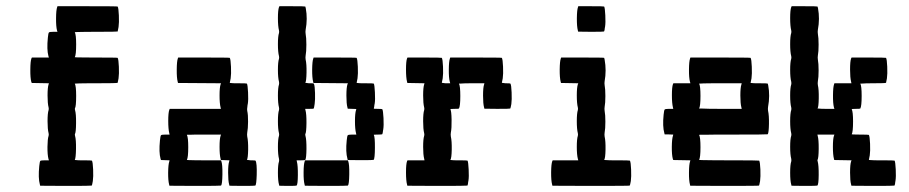

<svg xmlns="http://www.w3.org/2000/svg" viewBox="-20 -570 2949 623"><path d="M165.5 -546.9 166.5 -549.8H263.7Q360.8 -549.8 361.8 -548.8Q364.7 -543.9 365.7 -520Q366.7 -496.1 364.7 -482.4Q362.3 -468.8 361.8 -467.8Q360.8 -466.8 291.5 -466.8Q273.9 -466.8 257.1 -466.6Q240.2 -466.3 231.2 -466.1Q222.2 -465.8 222.7 -465.3Q227.1 -457.5 227.1 -425.8Q227.1 -392.1 222.7 -384.3L231.4 -383.8Q240.7 -383.8 256.8 -383.5Q272.9 -383.3 291.5 -383.3Q360.8 -383.3 361.8 -382.3Q364.7 -377.4 365.7 -353.5Q366.7 -329.6 364.7 -315.9Q362.3 -302.2 361.8 -301.3Q360.4 -299.8 291.5 -299.8Q280.3 -299.8 269.8 -299.8Q259.3 -299.8 250.7 -299.6Q242.2 -299.3 235.8 -299.3Q229.5 -299.3 226.1 -298.8H222.7Q227.1 -291 227.1 -258.8Q227.1 -224.1 223.1 -218.3Q222.7 -217.8 222.9 -216.1Q223.1 -214.4 223.6 -212.4Q227.1 -200.7 226.8 -170.7Q226.6 -140.6 223.1 -134.8Q222.7 -134.3 222.9 -132.6Q223.1 -130.9 223.6 -128.9Q227.1 -116.7 226.6 -86.9Q226.1 -57.1 222.7 -51.3L223.6 -50.8Q225.1 -50.8 227.8 -50.5Q230.5 -50.3 233.6 -50Q236.8 -49.8 241.2 -49.8Q245.6 -49.8 250 -49.8Q277.3 -49.8 278.3 -48.8Q281.2 -43.9 282.2 -20Q283.2 3.9 281.2 17.6Q278.8 31.2 277.8 32.2Q276.9 33.2 193.8 33.2L110.4 32.7L109.4 28.8Q103.5 7.8 107.4 -31.2Q108.9 -45.9 110.8 -47.9Q112.8 -49.8 125 -49.8H138.7L137.2 -54.7Q133.8 -67.9 134 -93.5Q134.3 -119.1 137.7 -129.4Q138.7 -133.3 137.7 -137.7Q134.3 -150.9 134.3 -176.8Q134.3 -202.6 137.7 -212.9Q138.7 -216.8 137.7 -221.2Q134.3 -234.4 134.3 -260.3Q134.3 -286.1 137.7 -296.4L138.7 -299.8L110.8 -300.3L83 -300.8L81.5 -304.7Q78.1 -317.4 78.4 -344.5Q78.6 -371.6 82 -380.4L83.5 -383.3H110.8H138.7L137.2 -387.7Q131.3 -409.2 135.3 -447.8Q136.7 -462.4 138.7 -464.6Q140.6 -466.8 152.8 -466.8H166.5L165 -471.2Q161.6 -484.4 161.9 -511Q162.1 -537.6 165.5 -546.9Z M557.1 -380.4 558.1 -383.3H641.6Q724.6 -383.3 725.6 -382.3Q728.5 -377.4 729.5 -353.5Q730.5 -329.6 728.5 -315.9Q726.1 -302.2 725.6 -301.3L727.1 -300.8Q728 -300.8 730.5 -300.5Q732.9 -300.3 736.3 -300Q739.7 -299.8 743.9 -299.8Q748 -299.8 752.4 -299.8Q780.3 -299.8 781.2 -298.8Q783.7 -294.4 784.9 -270.3Q786.1 -246.1 784.2 -233.9Q783.7 -232.4 783.2 -228.8Q782.7 -225.1 782.7 -224.1Q781.2 -214.8 782.2 -210.4Q785.2 -197.3 784.9 -174.8Q784.7 -152.3 782.2 -139.6Q781.2 -133.3 782.2 -127Q785.6 -112.3 785.2 -84.5Q784.7 -56.6 781.2 -51.3L793 -49.8H794.4Q808.1 -49.8 809.1 -48.8Q814 -41 813 -2.9Q812 28.8 808.6 32.2Q807.6 33.2 766.1 33.2L724.6 32.7L723.6 28.8Q720.2 16.6 720.2 -9.8Q720.2 -36.1 723.6 -45.9L724.6 -49.8L710.9 -50.3L696.8 -50.8L695.8 -54.7Q692.4 -67.4 692.4 -93.3Q692.4 -119.1 695.8 -129.4L697.3 -133.3H641.6Q635.3 -133.3 628.9 -133.3Q622.6 -133.3 617.2 -133.3Q611.8 -133.3 606.9 -133.1Q602.1 -132.8 598.4 -132.8Q594.7 -132.8 591.8 -132.8Q588.9 -132.8 587.4 -132.8L586.4 -132.3Q590.8 -124.5 590.8 -92.3Q590.8 -59.1 586.4 -51.3Q585.9 -50.8 593.3 -50.5Q600.6 -50.3 614 -50Q627.4 -49.8 641.6 -49.8H697.3L698.2 -46.9Q702.1 -37.1 701.7 -4.4Q701.2 28.3 697.3 32.2Q696.3 33.2 613.3 33.2L529.8 32.7L528.8 28.8Q525.4 16.1 525.6 -10Q525.9 -36.1 529.3 -45.9L530.3 -49.8L516.1 -50.3L502.4 -50.8L501 -54.7Q495.1 -75.7 499 -114.3Q500.5 -128.9 502.4 -131.1Q504.4 -133.3 516.6 -133.3H530.3L529.3 -137.7Q525.9 -151.4 525.9 -177.7Q525.9 -204.1 529.3 -213.4L530.8 -216.8H613.8H696.8L695.8 -221.2Q692.4 -234.4 692.4 -260.3Q692.4 -286.1 695.8 -296.4L697.3 -299.8L627.4 -300.3L557.6 -300.8L556.6 -304.7Q553.2 -317.4 553.5 -344.5Q553.7 -371.6 557.1 -380.4Z M968.8 -46.9 969.7 -49.8H1039.6H1108.9L1109.9 -46.9Q1113.8 -37.1 1113.3 -4.4Q1112.8 28.3 1108.9 32.2Q1107.9 33.2 1038.6 33.2L969.2 32.7L968.3 28.8Q964.8 16.1 965.1 -11Q965.3 -38.1 968.8 -46.9ZM996.6 -380.4 997.6 -383.3H1066.9Q1136.2 -383.3 1137.2 -382.3Q1140.1 -377.4 1141.1 -353.5Q1142.1 -329.6 1140.1 -315.9Q1137.7 -302.2 1137.2 -301.3L1138.7 -300.8Q1139.6 -300.8 1142.1 -300.5Q1144.5 -300.3 1147.9 -300Q1151.4 -299.8 1155.5 -299.8Q1159.7 -299.8 1164.1 -299.8Q1191.9 -299.8 1192.9 -298.8Q1195.3 -294.4 1196.5 -270.3Q1197.8 -246.1 1195.8 -233.9Q1195.3 -232.9 1194.8 -229.2Q1194.3 -225.6 1194.3 -224.6Q1193.4 -218.3 1192.9 -217.8Q1191.9 -216.8 1206.1 -216.8Q1219.2 -216.8 1220.7 -215.3Q1223.1 -210.9 1224.4 -186.8Q1225.6 -162.6 1223.6 -150.4Q1223.1 -149.4 1222.7 -145.5Q1222.2 -141.6 1222.2 -141.1Q1221.2 -135.3 1220.7 -134.8Q1219.2 -133.3 1206.1 -133.3Q1191.9 -133.3 1192.9 -132.3Q1196.8 -125.5 1196.5 -90.3Q1196.3 -55.2 1192.4 -51.3Q1191.4 -50.3 1149.9 -50.3L1108.4 -50.8L1107.4 -54.7Q1101.1 -77.1 1105 -114.3Q1106.4 -128.9 1108.4 -131.1Q1110.4 -133.3 1122.6 -133.3H1136.2L1135.3 -137.7Q1131.8 -150.9 1131.8 -176.8Q1131.8 -202.6 1135.3 -212.9L1136.2 -216.3L1122.6 -216.8L1108.4 -217.3L1107.4 -221.2Q1104 -233.4 1104 -259.8Q1104 -286.1 1107.4 -296.4L1108.9 -299.8L1052.7 -300.3L997.1 -300.8L996.1 -304.7Q992.7 -317.4 992.9 -344.5Q993.2 -371.6 996.6 -380.4ZM885.3 -546.9 886.7 -549.8H928.2Q969.7 -549.8 970.7 -548.8Q971.2 -548.3 972.2 -543Q978.5 -509.3 971.7 -473.1Q970.7 -466.3 971.7 -460.4Q974.1 -447.8 974.1 -425Q974.1 -402.3 971.7 -389.6Q970.7 -383.3 971.7 -377Q975.1 -362.3 974.6 -334.5Q974.1 -306.6 970.7 -301.3L982.4 -299.8H983.9Q985.4 -299.8 988.3 -299.8Q995.1 -299.8 996.6 -299.6Q998 -299.3 999 -296.9Q1001.5 -290.5 1002.2 -268.3Q1002.9 -246.1 1001 -232.9Q999 -219.2 998 -217.8Q997.1 -216.8 983.9 -216.8H970.2L971.2 -212.4Q974.6 -200.7 974.4 -170.7Q974.1 -140.6 970.7 -134.8Q970.2 -134.3 970.5 -132.6Q970.7 -130.9 971.2 -128.9Q974.6 -116.7 974.4 -86.9Q974.1 -57.1 970.7 -51.3Q969.2 -49.8 956.1 -49.8H942.4L943.4 -45.4Q946.8 -32.7 946.5 -2.2Q946.3 28.3 942.4 32.2Q941.4 33.2 913.6 33.2L886.2 32.7L885.3 28.8Q881.8 16.6 881.8 -9.8Q881.8 -36.1 885.3 -45.9Q886.2 -49.8 885.3 -54.7Q881.8 -67.9 881.8 -93.5Q881.8 -119.1 885.3 -129.4Q886.2 -133.3 885.3 -137.7Q881.8 -150.9 881.8 -176.8Q881.8 -202.6 885.3 -212.9Q886.2 -216.8 885.3 -221.2Q881.8 -234.4 881.8 -260Q881.8 -285.6 885.3 -295.9Q886.2 -299.8 885.3 -304.7Q881.8 -317.9 881.8 -343.5Q881.8 -369.1 885.3 -379.4Q886.2 -383.3 885.3 -387.7Q881.8 -400.9 881.8 -426.8Q881.8 -452.6 885.3 -462.9Q886.2 -466.8 885.3 -471.2Q881.8 -484.9 881.8 -511.2Q881.8 -537.6 885.3 -546.9Z M1300.8 -380.4 1302.2 -383.3H1357.4Q1412.6 -383.3 1413.6 -382.3Q1416.5 -377.4 1417.5 -353.5Q1418.5 -329.6 1416.5 -315.9Q1414.1 -302.2 1413.6 -301.3L1425.3 -299.8H1426.8H1440.9L1439.5 -304.7Q1436 -317.9 1436.3 -344.5Q1436.5 -371.1 1439.9 -380.4L1440.9 -383.3H1524.4Q1607.4 -383.3 1608.4 -382.3Q1611.3 -377.4 1612.3 -353.5Q1613.3 -329.6 1611.3 -315.9Q1608.9 -302.2 1608.4 -301.3L1620.1 -299.8H1621.6Q1635.3 -299.8 1636.2 -298.8Q1639.2 -293.9 1640.1 -270Q1641.1 -246.1 1639.2 -232.4Q1636.7 -218.8 1635.7 -217.8Q1634.8 -216.8 1593.3 -216.8L1551.8 -217.3L1550.8 -221.2Q1547.4 -233.4 1547.4 -259.8Q1547.4 -286.1 1550.8 -295.9L1551.8 -299.8H1510.3Q1499 -299.8 1489.5 -299.6Q1480 -299.3 1474.6 -298.8H1469.2Q1473.6 -291 1473.6 -258.3Q1473.6 -225.6 1469.2 -217.8Q1468.3 -216.8 1454.6 -216.8Q1441.4 -216.8 1441.4 -215.3Q1444.8 -210 1445.3 -181.9Q1445.8 -153.8 1442.9 -139.6Q1441.9 -133.3 1442.9 -127Q1446.3 -112.3 1445.8 -84.5Q1445.3 -56.6 1441.4 -51.3L1442.9 -50.8Q1443.8 -50.8 1446.5 -50.5Q1449.2 -50.3 1452.4 -50Q1455.6 -49.8 1460 -49.8Q1464.4 -49.8 1468.8 -49.8Q1496.1 -49.8 1497.1 -48.8Q1499.5 -44.4 1500.7 -20.3Q1502 3.9 1500 16.1Q1499.5 17.6 1499 21.2Q1498.5 24.9 1498.5 25.9Q1497.6 31.2 1496.6 32.2Q1495.6 33.2 1398.4 33.2L1301.8 32.7L1300.8 28.8Q1297.4 16.6 1297.4 -10.7Q1297.4 -38.1 1300.8 -46.9L1302.2 -49.8H1329.6H1357.4L1356.4 -54.7Q1353 -67.9 1353 -93.5Q1353 -119.1 1356.4 -129.4Q1357.4 -133.3 1356.4 -137.7Q1353 -150.9 1353 -176.8Q1353 -202.6 1356.4 -212.9Q1357.4 -216.8 1356.4 -221.2Q1353 -234.4 1353 -260.3Q1353 -286.1 1356.4 -296.4L1357.4 -299.8L1329.6 -300.3L1301.8 -300.8L1300.8 -304.7Q1297.4 -317.4 1297.4 -344.5Q1297.4 -371.6 1300.8 -380.4Z M1799.8 -380.4 1800.8 -383.3H1870.6Q1939.5 -383.3 1940.4 -382.3Q1940.9 -381.8 1941.9 -376.5Q1948.2 -341.3 1941.9 -306.2Q1940.9 -299.8 1941.9 -293.9Q1944.3 -281.2 1944.3 -258.3Q1944.3 -235.4 1941.9 -223.1Q1940.9 -216.8 1941.9 -210.4Q1944.3 -197.8 1944.3 -175Q1944.3 -152.3 1941.9 -139.6Q1940.9 -133.3 1941.9 -127Q1945.3 -112.3 1944.8 -84.5Q1944.3 -56.6 1940.4 -51.3L1942.4 -50.8Q1944.3 -50.8 1948.2 -50.5Q1952.1 -50.3 1957 -50Q1961.9 -49.8 1968.5 -49.8Q1975.1 -49.8 1981.4 -49.8Q2022.9 -49.8 2023.9 -48.8Q2026.9 -43.9 2027.8 -20Q2028.8 3.9 2026.9 17.6Q2024.4 31.2 2023.4 32.2Q2022.5 33.2 1897.5 33.2L1772.5 32.7L1771.5 28.8Q1768.1 16.1 1768.3 -11Q1768.6 -38.1 1772 -46.9L1773.4 -49.8H1814.9H1856.4L1855 -54.7Q1851.6 -67.9 1851.6 -93.5Q1851.6 -119.1 1855 -129.4Q1856 -133.3 1855 -137.7Q1851.6 -150.9 1851.6 -176.8Q1851.6 -202.6 1855 -212.9Q1856 -216.8 1855 -221.2Q1851.6 -234.4 1851.6 -260.3Q1851.6 -286.1 1855 -296.4L1856.4 -299.8L1828.6 -300.3L1800.3 -300.8L1799.3 -304.7Q1795.9 -317.4 1796.1 -344.5Q1796.4 -371.6 1799.8 -380.4ZM1855.5 -546.9 1856.4 -549.8H1897.9Q1939.5 -549.8 1940.4 -548.8Q1942.9 -544.4 1944.1 -520.3Q1945.3 -496.1 1943.4 -483.9Q1942.9 -482.4 1942.4 -478.8Q1941.9 -475.1 1941.9 -474.1Q1940.9 -468.8 1939.9 -467.8Q1939 -466.8 1897.5 -466.8L1856 -467.3L1855 -471.2Q1851.6 -483.9 1851.8 -511Q1852.1 -538.1 1855.5 -546.9Z M2219.2 -380.4 2220.2 -383.3H2317.4Q2414.6 -383.3 2415.5 -382.3Q2418.5 -377.4 2419.4 -353.5Q2420.4 -329.6 2418.5 -315.9Q2416 -302.2 2415.5 -301.3L2416.5 -300.8Q2418 -300.8 2420.4 -300.5Q2422.9 -300.3 2426.3 -300Q2429.7 -299.8 2433.8 -299.8Q2438 -299.8 2442.4 -299.8Q2470.2 -299.8 2471.2 -298.8Q2471.7 -298.3 2472.7 -293Q2479 -259.3 2472.2 -223.1Q2471.2 -216.3 2472.2 -210.4Q2475.6 -195.8 2475.1 -167.7Q2474.6 -139.6 2471.2 -134.3Q2470.2 -133.3 2359.4 -133.3Q2346.7 -133.3 2334 -133.3Q2321.3 -133.3 2310.5 -133.3Q2299.8 -133.3 2290 -133.1Q2280.3 -132.8 2272.7 -132.8Q2265.1 -132.8 2259.8 -132.8Q2254.4 -132.8 2251.5 -132.8L2248.5 -132.3Q2252.9 -124.5 2252.9 -92.3Q2252.9 -59.1 2248.5 -51.3Q2248 -50.8 2260.7 -50.5Q2273.4 -50.3 2296.9 -50Q2320.3 -49.8 2345.2 -49.8Q2442.4 -49.8 2443.4 -48.8Q2446.3 -43.9 2447.3 -20Q2448.2 3.9 2446.3 17.6Q2443.8 31.2 2442.9 32.2Q2441.9 33.2 2331.1 33.2L2219.7 32.7L2218.8 28.8Q2215.3 16.1 2215.6 -10.3Q2215.8 -36.6 2219.2 -46.4L2220.2 -49.8L2192.4 -50.3L2164.6 -50.8L2163.1 -54.7Q2159.7 -67.4 2159.9 -93.5Q2160.2 -119.6 2163.6 -129.4L2164.6 -133.3L2150.9 -133.8H2136.7L2135.7 -137.7Q2129.4 -160.2 2133.3 -197.8Q2134.8 -212.4 2136.7 -214.6Q2138.7 -216.8 2150.9 -216.8H2164.6L2163.6 -221.2Q2160.2 -234.9 2160.2 -261.2Q2160.2 -287.6 2163.6 -296.9L2165 -299.8H2192.4H2220.2L2218.8 -304.7Q2215.3 -317.9 2215.6 -344.5Q2215.8 -371.1 2219.2 -380.4ZM2385.7 -295.9 2386.7 -299.8H2317.4Q2306.2 -299.8 2295.7 -299.8Q2285.2 -299.8 2276.6 -299.6Q2268.1 -299.3 2261.7 -299.3Q2255.4 -299.3 2252 -298.8H2248.5Q2252.9 -291 2252.9 -258.8Q2252.9 -225.6 2248.5 -217.8H2257.3Q2266.6 -217.3 2282.7 -217Q2298.8 -216.8 2317.4 -216.8H2386.7L2385.7 -221.2Q2382.3 -234.4 2382.3 -260Q2382.3 -285.6 2385.7 -295.9Z M2547.4 -546.9 2548.8 -549.8H2590.3Q2631.8 -549.8 2632.8 -548.8Q2633.3 -548.3 2634.3 -543Q2640.6 -509.3 2633.8 -473.1Q2632.8 -466.3 2633.8 -460.4Q2636.2 -447.8 2636.2 -425Q2636.2 -402.3 2633.8 -389.6Q2632.8 -383.3 2633.8 -377Q2636.2 -364.3 2636.2 -341.3Q2636.2 -318.4 2633.8 -306.2Q2632.8 -299.8 2633.8 -293.9Q2637.2 -279.3 2636.7 -251.2Q2636.2 -223.1 2632.8 -217.8H2636.2Q2639.6 -217.3 2646 -217Q2652.3 -216.8 2659.7 -216.8H2687.5L2686 -221.2Q2682.6 -234.4 2682.9 -261Q2683.1 -287.6 2686.5 -296.9L2687.5 -299.8H2715.3H2742.7L2741.7 -304.7Q2738.3 -318.4 2738.3 -344.7Q2738.3 -371.1 2741.7 -380.4L2743.2 -383.3H2798.8Q2854 -383.3 2855 -382.3Q2857.9 -377.4 2858.9 -353.5Q2859.9 -329.6 2857.9 -315.9Q2855.5 -302.2 2855 -301.3Q2853.5 -299.8 2812.5 -299.8Q2801.3 -299.8 2791.7 -299.6Q2782.2 -299.3 2776.9 -298.8H2771.5Q2775.9 -291 2775.9 -258.8Q2775.9 -225.6 2771.5 -217.8Q2770.5 -216.8 2756.8 -216.8Q2743.7 -216.8 2743.7 -215.3Q2748 -207.5 2748 -175.8Q2748 -142.1 2743.7 -134.3L2747.1 -133.8Q2750.5 -133.8 2757.1 -133.5Q2763.7 -133.3 2771 -133.3Q2798.3 -133.3 2799.3 -132.3Q2802.2 -127.4 2803.2 -103.5Q2804.2 -79.6 2802.2 -65.9Q2799.8 -52.2 2799.3 -51.3L2801.3 -50.8Q2803.2 -50.8 2807.1 -50.5Q2811 -50.3 2815.9 -50Q2820.8 -49.8 2827.4 -49.8Q2834 -49.8 2840.3 -49.8Q2881.8 -49.8 2882.8 -48.8Q2885.3 -44.4 2886.5 -20.3Q2887.7 3.9 2885.7 16.1Q2885.3 17.6 2884.8 21.2Q2884.3 24.9 2884.3 25.9Q2883.3 31.2 2882.3 32.2Q2881.3 33.2 2812 33.2L2742.7 32.7L2741.7 28.8Q2738.3 16.6 2738.3 -10Q2738.3 -36.6 2741.7 -46.4L2743.2 -49.8L2714.8 -50.3L2687 -50.8L2686 -54.7Q2682.6 -67.4 2682.6 -93.5Q2682.6 -119.6 2686 -129.4L2687.5 -133.3H2659.7H2632.3L2633.3 -128.9Q2636.7 -117.2 2636.5 -87.2Q2636.2 -57.1 2632.8 -51.3Q2631.8 -50.3 2633.3 -45.9Q2636.7 -33.2 2636.5 -2.4Q2636.2 28.3 2632.3 32.2Q2631.3 33.2 2589.8 33.2L2548.3 32.7L2547.4 28.8Q2543.9 16.6 2543.9 -9.8Q2543.9 -36.1 2547.4 -45.9Q2548.3 -49.8 2547.4 -54.7Q2543.9 -67.9 2543.9 -93.5Q2543.9 -119.1 2547.4 -129.4Q2548.3 -133.3 2547.4 -137.7Q2543.9 -150.9 2543.9 -176.8Q2543.9 -202.6 2547.4 -212.9Q2548.3 -216.8 2547.4 -221.2Q2543.9 -234.4 2543.9 -260Q2543.9 -285.6 2547.4 -295.9Q2548.3 -299.8 2547.4 -304.7Q2543.9 -317.9 2543.9 -343.5Q2543.9 -369.1 2547.4 -379.4Q2548.3 -383.3 2547.4 -387.7Q2543.9 -400.9 2543.9 -426.8Q2543.9 -452.6 2547.4 -462.9Q2548.3 -466.8 2547.4 -471.2Q2543.9 -484.9 2543.9 -511.2Q2543.9 -537.6 2547.4 -546.9Z"/></svg>

Font: VT323
Style: Regular
Weight: 400
Monospace: yes
Version: Version 001.002